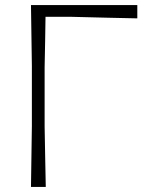

<svg xmlns="http://www.w3.org/2000/svg" viewBox="-20 -733 600 753"><path d="M101.5 0Q102.5 -60 103.2 -115.8Q104 -171.5 105 -237V-475Q104 -541 103.2 -596.8Q102.5 -652.5 101.5 -713H518.5V-661Q468.5 -662 402.5 -663.5Q336.5 -665 262 -667H158.5Q158 -618.5 157 -571Q156 -523.5 155 -469V-237Q156 -171.5 157.2 -116Q158.5 -60.5 159.5 0Z"/></svg>

Font: Commissioner Loud ExtraLight
Style: Regular
Weight: 200
Designer: Kostas Bartsokas
Foundry: Kostas Bartsokas
Version: Version 1.000; ttfautohint (v1.8.3)